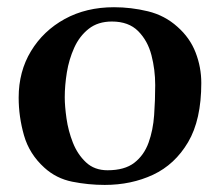

<svg xmlns="http://www.w3.org/2000/svg" viewBox="-20 -506 615 537"><path d="M32.2 -232.9Q32.2 -306.2 66.7 -363Q101.1 -419.9 161.1 -452.9Q221.2 -485.8 298.8 -485.8Q346.7 -485.8 393.8 -474.4Q440.9 -462.9 476.1 -431.2Q511.2 -400.4 527.1 -359.1Q543 -317.9 543 -273.9Q543 -170.9 506.1 -108.4Q469.2 -45.9 408.2 -17.3Q347.2 11.2 272.9 11.2Q227.1 11.2 182.1 2.2Q137.2 -6.8 104 -37.1Q62 -75.2 47.1 -127.4Q32.2 -179.7 32.2 -232.9ZM161.1 -233.9Q161.1 -209 166 -174.6Q170.9 -140.1 183.8 -107.2Q196.8 -74.2 220.5 -52Q244.1 -29.8 280.8 -29.8Q328.6 -29.8 355.7 -50.8Q382.8 -71.8 395.5 -106.9Q408.2 -142.1 411.1 -184.1Q414.1 -226.1 414.1 -268.1Q414.1 -311 403.6 -351.6Q393.1 -392.1 366.5 -418.9Q339.8 -445.8 293 -445.8Q253.9 -445.8 228 -425.3Q202.1 -404.8 187.5 -372.3Q172.9 -339.8 167 -303.5Q161.1 -267.1 161.1 -233.9Z"/></svg>

Font: Aref Ruqaa
Style: Bold
Weight: 700
Designer: Abdullah Aref
Version: Version 1.002